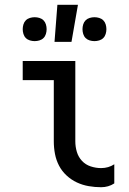

<svg xmlns="http://www.w3.org/2000/svg" viewBox="-20 -775 540 803"><path d="M403 8Q377 8 351 3.5Q325 -1 301.5 -12Q278 -23 258.5 -41Q239 -59 227 -82Q215 -105 210 -131Q205 -157 205 -184V-440H75V-520H295V-184Q295 -161 301.5 -139.5Q308 -118 323 -102Q338 -86 359.5 -79Q381 -72 403 -72Q418 -72 432 -76Q446 -80 458 -88V-8Q446 0 432 4Q418 8 403 8ZM375 -603Q365 -603 355 -606Q345 -609 338 -616Q331 -623 328 -633Q325 -643 325 -653Q325 -663 328 -673Q331 -683 338 -690Q345 -697 355 -700Q365 -703 375 -703Q385 -703 395 -700Q405 -697 412 -690Q419 -683 422 -673Q425 -663 425 -653Q425 -643 422 -633Q419 -623 412 -616Q405 -609 395 -606Q385 -603 375 -603ZM125 -603Q115 -603 105 -606Q95 -609 88 -616Q81 -623 78 -633Q75 -643 75 -653Q75 -663 78 -673Q81 -683 88 -690Q95 -697 105 -700Q115 -703 125 -703Q135 -703 145 -700Q155 -697 162 -690Q169 -683 172 -673Q175 -663 175 -653Q175 -643 172 -633Q169 -623 162 -616Q155 -609 145 -606Q135 -603 125 -603ZM208 -600 220 -755H306L279 -600Z"/></svg>

Font: Iosevka Term Curly Medium
Style: Regular
Weight: 500
Designer: Belleve Invis
Foundry: Belleve Invis
Version: Version 32.3.0